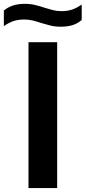

<svg xmlns="http://www.w3.org/2000/svg" viewBox="-60 -954 435 974"><path d="M84.5 0V-740H230V0ZM247.5 -818.5Q219.5 -818.5 195.5 -824.5Q171.5 -830.5 148.5 -837.5Q128 -844.5 107 -849.8Q86 -855 63.5 -855Q31.5 -855 7.5 -846.8Q-16.5 -838.5 -40.5 -821.5V-900.5Q-20 -917.5 5.5 -926Q31 -934.5 66.5 -934.5Q94.5 -934.5 118.8 -928.5Q143 -922.5 165.5 -915Q186.5 -908.5 207.2 -903Q228 -897.5 250.5 -897.5Q283 -897.5 306.8 -905.8Q330.5 -914 354.5 -931V-852.5Q334.5 -835 308.8 -826.8Q283 -818.5 247.5 -818.5Z"/></svg>

Font: Encode Sans SC Expanded SemiBold
Style: Regular
Weight: 600
Width: 7
Designer: Multiple Designers
Foundry: Impallari Type
Version: Version 3.002